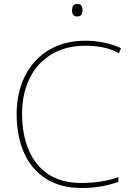

<svg xmlns="http://www.w3.org/2000/svg" viewBox="-20 -927 654 957"><path d="M90 -360Q90 -201 166 -108Q242 -15 386 -15Q488 -15 570 -44V-21Q490 10 386 10Q282 10 209.5 -36Q137 -82 100 -165Q63 -248 63 -360Q63 -464 104 -547Q145 -630 222.5 -677Q300 -724 405 -724Q502 -724 583 -687L573 -662Q533 -683 492 -691Q451 -699 405 -699Q307 -699 235.5 -655.5Q164 -612 127 -535Q90 -458 90 -360ZM391 -876Q391 -861 385.5 -853Q380 -845 364 -845Q339 -845 339 -876Q339 -907 364 -907Q380 -907 385.5 -899Q391 -891 391 -876Z"/></svg>

Font: Noto Sans UI Thin
Style: Regular
Weight: 250
Designer: Monotype Design Team
Foundry: Monotype Imaging Inc.
Version: Version 1.001